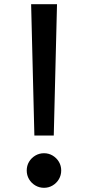

<svg xmlns="http://www.w3.org/2000/svg" viewBox="-20 -880 421 916"><path d="M144 -233.5 128.5 -860H252L236.5 -233.5ZM190 16Q167.5 16 148.5 4.8Q129.5 -6.5 118.5 -25.2Q107.5 -44 107.5 -66.5Q107.5 -89.5 118.5 -108Q129.5 -126.5 148.5 -137.8Q167.5 -149 190 -149Q212.5 -149 231.2 -137.8Q250 -126.5 261 -108Q272 -89.5 272 -66.5Q272 -44 261 -25.2Q250 -6.5 231.2 4.8Q212.5 16 190 16Z"/></svg>

Font: Spartan Thin SemiBold
Style: Regular
Weight: 600
Version: Version 1.004